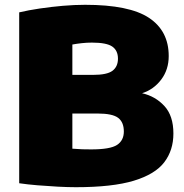

<svg xmlns="http://www.w3.org/2000/svg" viewBox="-20 -770 766 800"><path d="M296 10Q263.5 10 221 7.8Q178.5 5.5 136 2Q93.5 -1.5 60 -6.5V-718.5Q98 -727.5 145.2 -734.5Q192.5 -741.5 241.8 -745.8Q291 -750 334.5 -750Q519 -750 601 -695.5Q683 -641 683 -536.5Q683 -480 651.8 -438.5Q620.5 -397 572 -381.5Q627.5 -369 665 -328.2Q702.5 -287.5 702.5 -213.5Q702.5 -144 664.5 -94Q626.5 -44 537.5 -17Q448.5 10 296 10ZM363 -592.5Q342 -592.5 321.2 -590.2Q300.5 -588 281.5 -584.5V-458H368Q426 -458 448.8 -475.2Q471.5 -492.5 471.5 -525.5Q471.5 -559.5 447.8 -576Q424 -592.5 363 -592.5ZM359.5 -147.5Q439.5 -147.5 467.8 -166.2Q496 -185 496 -222Q496 -261 472.2 -279Q448.5 -297 386.5 -297H281.5V-150.5Q304.5 -148.5 322.8 -148Q341 -147.5 359.5 -147.5Z"/></svg>

Font: Encode Sans Semi Expanded Black
Style: Regular
Weight: 900
Width: 6
Designer: Multiple Designers
Foundry: Impallari Type
Version: Version 3.000; ttfautohint (v1.8.3) -l 8 -r 50 -G 200 -x 14 